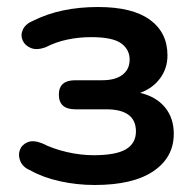

<svg xmlns="http://www.w3.org/2000/svg" viewBox="-20 -518 556 548"><path d="M250 10Q200 10 152 -0.5Q104 -11 68 -31Q46 -40 38.5 -57Q31 -74 36.5 -89.5Q42 -105 58.5 -112Q75 -119 100 -109Q132 -93 171 -84Q210 -75 247 -75Q311 -75 339.5 -92Q368 -109 368 -143Q368 -206 283 -206H195Q148 -206 148 -248Q148 -289 195 -289H272Q309 -289 329.5 -304.5Q350 -320 350 -348Q350 -377 325.5 -394.5Q301 -412 240 -412Q205 -412 172 -405Q139 -398 110 -383Q85 -374 68 -381Q51 -388 44.5 -403Q38 -418 45.5 -434Q53 -450 75 -459Q153 -498 260 -498Q358 -498 408 -461.5Q458 -425 458 -360Q458 -323 437 -294.5Q416 -266 380 -253Q426 -242 451 -211.5Q476 -181 476 -136Q476 -69 418 -29.5Q360 10 250 10Z"/></svg>

Font: Chiron GoRound TC M
Style: Regular
Weight: 500
Designer: Ryoko NISHIZUKA 西塚涼子 (kana, bopomofo & ideographs); Paul D. Hunt (Latin, Greek & Cyrillic); Sandoll Communications 산돌커뮤니
Foundry: Adobe
Version: Version 1.000;hotconv 1.1.1;makeotfexe 2.6.0